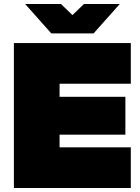

<svg xmlns="http://www.w3.org/2000/svg" viewBox="-20 -934 698 954"><path d="M49 -720H630V-518H276V-453H603V-265H276V-202H630V0H49ZM105 -914H283L340 -859L397 -914H575L445 -768H235Z"/></svg>

Font: Aspekta 1000
Style: Regular
Weight: 1000
Designer: Ivo Dolenc
Version: Version 2.000